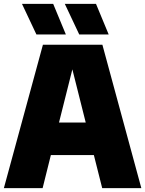

<svg xmlns="http://www.w3.org/2000/svg" viewBox="-21 -971 750 991"><path d="M506.5 0 463.5 -170.5H241.5L199 0H-1L200.5 -740H507.5L708.5 0ZM283.5 -338.5H421.5L352.5 -613ZM167 -793 92.5 -951H253.5L319 -793ZM388 -793 313.5 -951H474.5L540 -793Z"/></svg>

Font: Encode Sans SemiCondensed Black
Style: Regular
Weight: 900
Width: 4
Designer: Multiple Designers
Foundry: Impallari Type
Version: Version 2.000